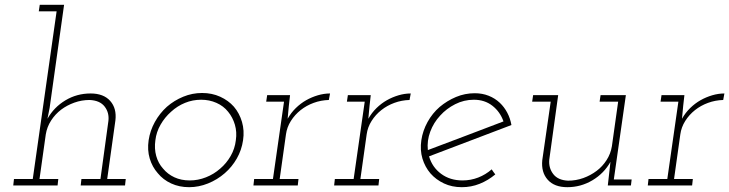

<svg xmlns="http://www.w3.org/2000/svg" viewBox="-20 -770 3027 797"><path d="M318 -27 315 0H499L502 -27H425L459 -270Q465 -320 437.5 -351Q410 -382 356 -382Q299 -382 251.5 -353.5Q204 -325 177 -277L186 -322L246 -750H145L141 -723H215L116 -27H38L35 0H219L222 -27H144L170 -212Q175 -243 192 -269.5Q209 -296 234 -315Q258 -333 288.5 -344Q319 -355 352 -355Q395 -353 414.5 -327.5Q434 -302 430 -268L397 -27Z M597 -188Q591 -147 601.5 -112Q612 -77 635 -51Q657 -24 690.5 -8.5Q724 7 765 7Q805 7 843.5 -8.5Q882 -24 913 -51Q943 -77 963 -112Q983 -147 989 -188Q995 -228 984.5 -264Q974 -300 951 -327Q928 -353 894 -368.5Q860 -384 819 -384Q778 -384 740.5 -368.5Q703 -353 673 -327Q643 -300 623 -264Q603 -228 597 -188ZM625 -188Q629 -222 646.5 -252.5Q664 -283 690 -306Q716 -330 748 -343Q780 -356 815 -356Q849 -356 878.5 -343Q908 -330 927 -306Q946 -283 955 -252.5Q964 -222 959 -188Q955 -153 937.5 -122.5Q920 -92 894 -70Q868 -47 835 -34Q802 -21 768 -21Q732 -21 704 -34Q676 -47 657 -70Q637 -92 628.5 -122.5Q620 -153 625 -188Z M1035 -27 1032 0H1216L1219 -27H1141L1167 -212Q1171 -242 1187.5 -268Q1204 -294 1228 -313Q1252 -332 1282 -343Q1312 -354 1345 -355L1350 -382Q1325 -382 1299.5 -374.5Q1274 -367 1251 -354Q1228 -341 1208 -321.5Q1188 -302 1174 -277Q1176 -293 1176.5 -304.5Q1177 -316 1179 -331L1184 -375H1089L1085 -348H1159L1113 -27Z M1370 -27 1367 0H1551L1554 -27H1476L1502 -212Q1506 -242 1522.5 -268Q1539 -294 1563 -313Q1587 -332 1617 -343Q1647 -354 1680 -355L1685 -382Q1660 -382 1634.5 -374.5Q1609 -367 1586 -354Q1563 -341 1543 -321.5Q1523 -302 1509 -277Q1511 -293 1511.5 -304.5Q1512 -316 1514 -331L1519 -375H1424L1420 -348H1494L1448 -27Z M1947 -356Q1992 -356 2024 -331Q2056 -306 2070 -266Q1991 -236 1913.5 -206.5Q1836 -177 1756 -147Q1752 -186 1766 -223.5Q1780 -261 1807 -290Q1833 -319 1869.5 -337.5Q1906 -356 1947 -356ZM2103 -251Q2098 -279 2085.5 -302.5Q2073 -326 2055 -343Q2035 -362 2008.5 -372.5Q1982 -383 1951 -383Q1910 -383 1873 -367.5Q1836 -352 1805 -326Q1775 -300 1755 -264Q1735 -228 1729 -188Q1723 -147 1733.5 -112Q1744 -77 1767 -50Q1790 -24 1823 -8.5Q1856 7 1897 7Q1936 7 1971 -7Q2006 -21 2036 -46Q2032 -51 2028.5 -56Q2025 -61 2021 -67Q1996 -45 1965 -33Q1934 -21 1900 -21Q1848 -21 1811 -48.5Q1774 -76 1761 -121Q1847 -154 1932 -186Q2017 -218 2103 -251Z M2503 0H2599L2602 -25H2528L2578 -375H2473L2469 -348H2546L2520 -163Q2515 -132 2498 -105.5Q2481 -79 2457 -61Q2432 -42 2401.5 -31Q2371 -20 2338 -20Q2296 -22 2276.5 -47.5Q2257 -73 2260 -107L2297 -375H2193L2189 -348H2266L2231 -105Q2226 -55 2253.5 -24Q2281 7 2335 7Q2391 7 2439 -21.5Q2487 -50 2514 -98L2509 -53Z M2672 -27 2669 0H2853L2856 -27H2778L2804 -212Q2808 -242 2824.5 -268Q2841 -294 2865 -313Q2889 -332 2919 -343Q2949 -354 2982 -355L2987 -382Q2962 -382 2936.5 -374.5Q2911 -367 2888 -354Q2865 -341 2845 -321.5Q2825 -302 2811 -277Q2813 -293 2813.5 -304.5Q2814 -316 2816 -331L2821 -375H2726L2722 -348H2796L2750 -27Z"/></svg>

Font: Josefin Slab Thin Light
Style: Italic
Weight: 300
Italic angle: -12°
Version: Version 2.000